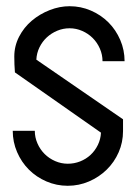

<svg xmlns="http://www.w3.org/2000/svg" viewBox="-20 -598 436 618"><path d="M376 -176Q376 -140 362 -108Q348 -76 323.5 -52Q299 -28 266.5 -14Q234 0 198 0Q162 0 129.5 -14Q97 -28 73 -52Q49 -76 35 -108.5Q21 -141 21 -177H92Q92 -156 100.5 -136.5Q109 -117 123.5 -102.5Q138 -88 157.5 -79.5Q177 -71 198 -71Q219 -71 238 -78.5Q257 -86 271.5 -99.5Q286 -113 295 -131.5Q304 -150 305 -171L28 -365Q27 -378 26.5 -390.5Q26 -403 26 -416Q26 -450 41.5 -480Q57 -510 82.5 -531.5Q108 -553 140 -565.5Q172 -578 204 -578Q240 -578 272.5 -564Q305 -550 329 -526Q353 -502 367 -469.5Q381 -437 381 -401H310Q310 -422 301.5 -441.5Q293 -461 278.5 -475.5Q264 -490 244.5 -498.5Q225 -507 204 -507Q183 -507 164 -499Q145 -491 130.5 -477.5Q116 -464 107 -445.5Q98 -427 97 -406L376 -214Z"/></svg>

Font: Googee
Style: Regular
Weight: 400
Designer: Peter Wiegel
Foundry: CATFonts Peter Wiegel
Version: 1.000